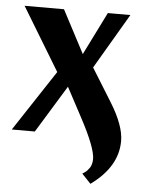

<svg xmlns="http://www.w3.org/2000/svg" viewBox="-51 -541 573 772"><g transform="rotate(5 235.5 -155.0)"><path d="M307 152 310 150Q314 147 318 144.5Q322 142 327 136.5Q332 131 336 125Q340 119 342.5 109.5Q345 100 345 90Q345 45 283 -71L219 -191L102 0H9L171 -246L17 -500H176L267 -327L353 -500H444L313 -277L396 -143Q451 -54 451 8Q451 112 343 190Z"/></g></svg>

Font: Arsenal
Style: Bold
Weight: 700
Designer: Andrij Shevchenko
Foundry: Stairsfor
Version: Version 2.001;PS 002.001;hotconv 1.0.88;makeotf.lib2.5.64775